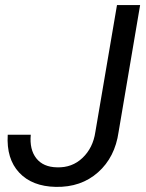

<svg xmlns="http://www.w3.org/2000/svg" viewBox="-20 -731 580 762"><path d="M4.9 0ZM444.3 -710.9H536.1L450.7 -207.5Q436.5 -106.9 369.1 -47.1Q301.8 12.7 201.2 10.7Q107.4 8.8 56.2 -45.9Q4.9 -100.6 10.7 -196.3H102.1Q96.7 -137.7 124 -102.8Q151.4 -67.9 206.1 -66.9Q266.1 -64.9 307.6 -104.5Q349.1 -144 358.4 -207Z"/></svg>

Font: Roboto
Style: Italic
Weight: 400
Italic angle: -12°
Designer: Google
Version: Version 2.134; 2016; ttfautohint (v1.6)